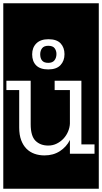

<svg xmlns="http://www.w3.org/2000/svg" viewBox="-32 -937 622 1170"><path d="M361 -607Q361 -647 337.5 -672.5Q314 -698 263 -698Q215 -698 189.5 -672.5Q164 -647 164 -606Q164 -563 188.5 -538.5Q213 -514 262 -514Q312 -514 336.5 -540Q361 -566 361 -607ZM312 -608Q312 -585 300 -569.5Q288 -554 262 -554Q236 -554 224.5 -568Q213 -582 213 -606Q213 -628 224.5 -643Q236 -658 262 -658Q290 -658 301 -643Q312 -628 312 -608ZM544 0V-57H464V-445H301V-388H394V-184Q393 -160 383 -136Q373 -112 355.5 -93Q338 -74 314 -62Q290 -50 262 -50Q214 -50 184.5 -79Q155 -108 155 -180V-445H7V-388H85V-160Q85 -115 97 -83Q109 -51 129.5 -30.5Q150 -10 178 0Q206 10 239 10Q293 10 333 -16Q373 -42 394 -84V0ZM-12 -917H570V213H-12Z"/></svg>

Font: Zilla Slab Regular Highlight
Style: Regular
Weight: 410
Designer: Typotheque Type Foundry
Foundry: Typotheque type foundry
Version: Version 1.0; 2017